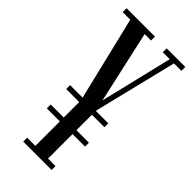

<svg xmlns="http://www.w3.org/2000/svg" viewBox="-224 -752 803 803"><g transform="rotate(45 178.0 -350.0)"><path d="M97 0V-23H145.5V-168H68.5V-191H145.5V-282.5H68.5V-305.5H142.5L53 -677H8V-700H176V-677H138L209.5 -356L286.5 -677H245.5V-700H355.5V-677H311.5L220.5 -305.5H294.5V-282.5H220.5V-191H294.5V-168H220.5V-23H265V0Z"/></g></svg>

Font: Imbue 50pt
Style: Regular
Weight: 400
Designer: Tyler Finck
Foundry: Etcetera Type Company
Version: Version 1.102; ttfautohint (v1.8.3)